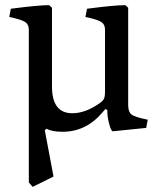

<svg xmlns="http://www.w3.org/2000/svg" viewBox="-20 -503 617 746"><path d="M223 9Q181 9 161 -3L154 3L188 183L107 223L92 206V-388Q92 -409 76 -418.5Q60 -428 16 -437L22 -469Q129 -483 171 -483L182 -473V-167Q182 -63 261 -63Q312 -63 367 -102Q380 -111 384 -119.5Q388 -128 388 -148V-388Q388 -409 372 -418.5Q356 -428 312 -437L318 -469Q425 -483 467 -483L478 -473V-95Q478 -69 490.5 -58.5Q503 -48 554 -38L548 -6L419 7Q412 8 404.5 -20.5Q397 -49 397 -70V-76L389 -79L377 -65Q314 9 223 9Z"/></svg>

Font: Poly
Style: Regular
Weight: 400
Designer: Jos Nicols Silva Schwarzenberg
Foundry: Jose Nicolas Silva Schwarzenberg
Version: Version 1.001